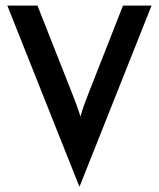

<svg xmlns="http://www.w3.org/2000/svg" viewBox="-20 -645 568 686"><path d="M263.2 20.8H264.6L521.5 -625H419.4L295.1 -308.3C284.7 -280.6 275.7 -259 267.4 -228.5C258.3 -259.7 248.6 -281.9 238.9 -308.3L113.9 -625H6.2Z"/></svg>

Font: Afacad Medium
Style: Regular
Weight: 500
Designer: Kristian Moeller
Foundry: Dicotype
Version: Version 1.000